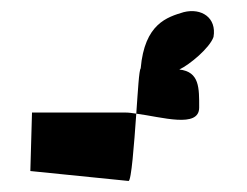

<svg xmlns="http://www.w3.org/2000/svg" viewBox="-20 -516 447 348"><path d="M35 -206 213 -188C218 -188 223 -253 227 -310C220 -311 214 -312 208 -312H38ZM227 -310C230 -352 232 -389 235 -392C242 -473 283 -485 313 -494C345 -502 373 -484 367 -449C360 -429 324 -399 305 -390C342 -386 341 -356 341 -321C341 -283 273 -304 227 -310Z"/></svg>

Font: bitstorm
Style: Regular
Weight: 400
Version: Version 0.2